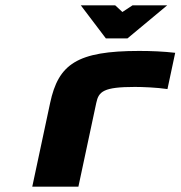

<svg xmlns="http://www.w3.org/2000/svg" viewBox="-20 -700 677 720"><path d="M486 -374C515 -374 567 -372 608 -366L637 -502C593 -507 548 -509 502 -509C268 -509 199 -459 168 -314L101 0H274L341 -314C350 -357 368 -374 486 -374ZM283 -680 377 -556H458L607 -680H477L439 -655L412 -680Z"/></svg>

Font: LT Wave Mono Black
Style: Italic
Weight: 900
Designer: Daniel Lyons
Version: Version 2.5 (Glyphs App)